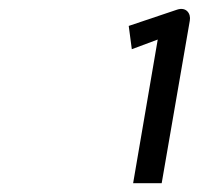

<svg xmlns="http://www.w3.org/2000/svg" viewBox="-20 -868 452 437"><path d="M280 -756 339 -778 283 -451H348L412 -821C415 -837 404 -853 383 -846L273 -809Z"/></svg>

Font: Charger Monospace
Style: Regular
Weight: 400
Designer: Jasper
Foundry: Cannot Into Space Fonts
Version: Version 0.980